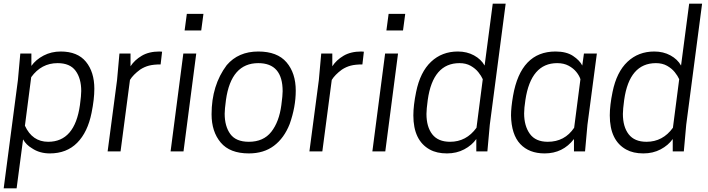

<svg xmlns="http://www.w3.org/2000/svg" viewBox="-30 -820 3833 1040"><path d="M60 200H-10L67 -386L80 -530H140V-463Q164 -497 206 -519Q248 -541 299 -541Q390 -541 435.5 -485.5Q481 -430 481 -339Q481 -283 466 -209Q445 -104 388 -46.5Q331 11 240 11Q184 11 143 -17Q112 -35 95 -65ZM231 -52Q375 -52 403 -251Q410 -303 410 -327Q410 -395 379.5 -436.5Q349 -478 282 -478Q194 -478 139 -402L105 -139Q145 -52 231 -52Z M623 0H553L604 -386L617 -530H677V-461Q699 -495 738 -518Q777 -541 834 -541L848 -540L840 -471Q802 -471 777 -464.5Q752 -458 729 -443Q691 -415 674 -387Z M964 0H894L963 -530H1033ZM1060 -655H970L982 -745H1072Z M1318 -52Q1397 -52 1439.5 -106Q1482 -160 1494 -251Q1501 -303 1501 -326Q1501 -478 1369 -478Q1222 -478 1194 -279Q1187 -227 1187 -204Q1187 -136 1217.5 -94Q1248 -52 1318 -52ZM1318 11Q1215 11 1165.5 -48Q1116 -107 1116 -201Q1116 -358 1198 -467Q1261 -541 1369 -541Q1472 -541 1522 -482.5Q1572 -424 1572 -329Q1572 -241 1539 -148Q1509 -72 1454 -30.5Q1399 11 1318 11Z M1716 0H1646L1697 -386L1710 -530H1770V-461Q1792 -495 1831 -518Q1870 -541 1927 -541L1941 -540L1933 -471Q1895 -471 1870 -464.5Q1845 -458 1822 -443Q1784 -415 1767 -387Z M2057 0H1987L2056 -530H2126ZM2153 -655H2063L2075 -745H2165Z M2391 11Q2336 11 2298 -10Q2209 -59 2209 -195Q2209 -249 2224 -322Q2246 -430 2305 -485.5Q2364 -541 2450 -541Q2499 -541 2537.5 -520Q2576 -499 2595 -465L2639 -800H2709L2623 -144L2610 0H2550V-67Q2526 -33 2484.5 -11Q2443 11 2391 11ZM2408 -52Q2496 -52 2551 -128L2585 -391Q2577 -409 2561 -429Q2545 -449 2519.5 -463.5Q2494 -478 2459 -478Q2315 -478 2287 -279Q2280 -227 2280 -203Q2280 -133 2311.5 -92.5Q2343 -52 2408 -52Z M3203 -530H3133ZM2920 11Q2836 11 2788 -40Q2740 -91 2738 -195Q2738 -237 2749 -301Q2791 -541 2979 -541Q3038 -541 3074 -517Q3110 -493 3124 -465L3133 -530H3203L3152 -144L3139 0H3079V-67Q3019 11 2920 11ZM2937 -52Q3029 -52 3080 -128L3114 -391Q3108 -410 3092 -430Q3076 -450 3050 -464Q3024 -478 2988 -478Q2846 -478 2816 -279Q2809 -234 2809 -206Q2809 -138 2840 -95Q2871 -52 2937 -52Z M3455 11Q3400 11 3362 -10Q3273 -59 3273 -195Q3273 -249 3288 -322Q3310 -430 3369 -485.5Q3428 -541 3514 -541Q3563 -541 3601.5 -520Q3640 -499 3659 -465L3703 -800H3773L3687 -144L3674 0H3614V-67Q3590 -33 3548.5 -11Q3507 11 3455 11ZM3472 -52Q3560 -52 3615 -128L3649 -391Q3641 -409 3625 -429Q3609 -449 3583.5 -463.5Q3558 -478 3523 -478Q3379 -478 3351 -279Q3344 -227 3344 -203Q3344 -133 3375.5 -92.5Q3407 -52 3472 -52Z"/></svg>

Font: Tanohe Sans
Style: Italic
Weight: 400
Designer: Village Type and Design LLC & Cristiano Sobral
Foundry: Cooper Hewitt Smithsonian Design Museum
Version: Version 1.00;September 29, 2021;FontCreator 13.0.0.2655 64-b